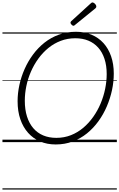

<svg xmlns="http://www.w3.org/2000/svg" viewBox="-20 -1163 976 1571"><path d="M436 19Q365 19 308 -5.5Q251 -30 210 -76Q169 -122 146.5 -187Q124 -252 124 -335Q124 -400 138.5 -467Q153 -534 181 -597.5Q209 -661 250 -716.5Q291 -772 344 -814Q397 -856 462 -879.5Q527 -903 602 -903Q672 -903 729 -879Q786 -855 826.5 -810.5Q867 -766 889 -702.5Q911 -639 911 -561Q911 -494 896.5 -426Q882 -358 854 -292.5Q826 -227 785 -170.5Q744 -114 691.5 -71.5Q639 -29 574.5 -5Q510 19 436 19ZM441 -35Q505 -35 560.5 -57Q616 -79 661.5 -117.5Q707 -156 743 -207Q779 -258 803.5 -316.5Q828 -375 840.5 -436.5Q853 -498 853 -557Q853 -627 835 -681.5Q817 -736 783.5 -773.5Q750 -811 703 -830.5Q656 -850 596 -850Q533 -850 477.5 -829Q422 -808 376 -770.5Q330 -733 294 -683.5Q258 -634 233 -576.5Q208 -519 195.5 -458.5Q183 -398 183 -339Q183 -266 201 -209.5Q219 -153 252.5 -114Q286 -75 333.5 -55Q381 -35 441 -35ZM581 -952Q574 -952 565.5 -961Q557 -970 557 -976Q557 -979 557.5 -982Q558 -985 562 -989L721 -1134Q726 -1137 728.5 -1140Q731 -1143 736 -1143Q743 -1143 750.5 -1137.5Q758 -1132 763 -1124.5Q768 -1117 768 -1110Q768 -1106 767 -1103Q766 -1100 761 -1095L595 -960Q590 -956 587.5 -954Q585 -952 581 -952ZM0 378H936V388H0ZM0 -20H936V0H0ZM0 -505H936V-500H0ZM0 -898H936V-888H0Z"/></svg>

Font: Playwrite DE SAS Guides
Style: Regular
Weight: 400
Designer: Veronika Burian, José Scaglione
Foundry: TypeTogether
Version: Version 1.003